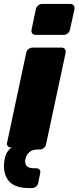

<svg xmlns="http://www.w3.org/2000/svg" viewBox="-22 -763 401 980"><path d="M126 197Q47 197 18 154.5Q-11 112 2 48Q6 28 15 13.5Q24 -1 37 -10L31 -11Q22 -11 17 -18Q12 -25 14 -34L112 -494Q114 -505 123.5 -512.5Q133 -520 144 -520H292Q303 -520 309 -512.5Q315 -505 313 -494L213 -26Q211 -15 201.5 -7.5Q192 0 181 0H172Q143 0 127.5 14Q112 28 108 48Q103 68 112.5 82Q122 96 152 96H163Q174 96 180 103.5Q186 111 183 122L173 171Q171 182 161.5 189.5Q152 197 141 197ZM159 -585Q148 -585 142.5 -592.5Q137 -600 139 -611L161 -716Q163 -727 172.5 -735Q182 -743 193 -743H338Q348 -743 354 -735Q360 -727 358 -716L335 -611Q333 -600 323.5 -592.5Q314 -585 303 -585Z"/></svg>

Font: Rubik ExtraBold
Style: Italic
Weight: 800
Italic angle: -12°
Designer: Hubert and Fischer
Foundry: Hubert and Fischer
Version: Version 2.300;gftools[0.9.30]